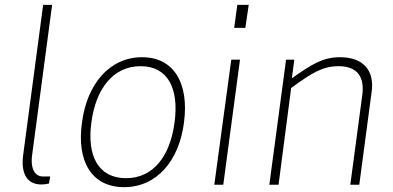

<svg xmlns="http://www.w3.org/2000/svg" viewBox="-20 -762 1620 792"><path d="M151 -1C157 -1 170 -2 182 -5L187 -34H156C130 -34 103 -58 113 -126L195 -742H158L76 -126C66 -55 85 -1 151 -1Z M492 10C627 10 719 -99 739 -257C760 -415 700 -526 566 -526C431 -526 338 -414 318 -255C296 -98 357 10 492 10ZM500 -27C385 -27 338 -120 357 -257C375 -395 446 -489 560 -489C673 -489 719 -396 700 -257C682 -119 613 -27 500 -27Z M1006 -742H959L946 -647H992ZM970 -516H934L864 0H901Z M1091 0H1129L1181 -399C1263 -459 1310 -489 1376 -489C1456 -489 1485 -443 1474 -367L1425 0H1462L1513 -383C1525 -468 1482 -526 1382 -526C1312 -526 1264 -496 1184 -439L1194 -516H1160Z"/></svg>

Font: United Sans Thin
Style: Italic
Weight: 100
Italic angle: -8°
Designer: Pablo Impallari, Rodrigo Fuenzalida (Modified by Dan O. Williams)
Version: Version 1.000;PS 001.000;hotconv 1.0.88;makeotf.lib2.5.64775